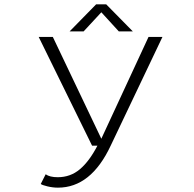

<svg xmlns="http://www.w3.org/2000/svg" viewBox="-20 -670 890 883"><path d="M591 -525.5H526.5L446 -613.5L364.5 -525.5H300L422 -650H468.5ZM223 -500 446 -32 663 -500H727L489 0Q398.5 193 246.5 193Q222.5 193 197.8 187Q173 181 167.5 176L190 131.5Q209 145 245.5 145Q304 145 347.5 108.2Q391 71.5 428 0H403.5L158 -500Z"/></svg>

Font: League Mono Wide UltraLight
Style: Regular
Weight: 200
Width: 8
Designer: Tyler Finck
Foundry: The League of Moveable Type / Tyler Finck
Version: Version 2.210